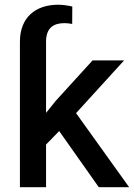

<svg xmlns="http://www.w3.org/2000/svg" viewBox="-20 -780 558 800"><path d="M391.6 0H518.1L296.9 -308.6L497.1 -528.3H365.7L211.9 -359.4L171.9 -309.6V-606C171.9 -664.6 203.6 -683.6 249 -683.6C258.8 -683.6 270.5 -682.1 280.8 -680.2L281.2 -752.9C264.2 -756.8 240.7 -760.3 222.7 -760.3C127.4 -760.3 63 -707 63 -606V0H171.9V-177.7L226.6 -233.9Z"/></svg>

Font: Bert Sans Medium
Style: Regular
Weight: 500
Designer: Christian Robertson (Google), Cristiano Sobral
Foundry: Google, Cristiano Sobral
Version: Version 3.101